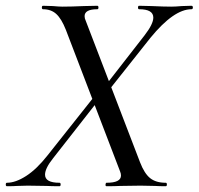

<svg xmlns="http://www.w3.org/2000/svg" viewBox="-43 -645 688 665"><path d="M326 -12Q376 -12 376 -37Q376 -44 373 -51L185 -542Q170 -580 152 -596.5Q134 -613 106 -613Q102 -613 102 -619Q102 -625 106 -625L140 -624Q162 -622 173 -622Q204 -622 248 -624L294 -625Q298 -625 298 -619Q298 -613 294 -613Q250 -613 250 -589Q250 -581 254 -573L442 -83Q457 -44 477 -28Q497 -12 531 -12Q535 -12 535 -6Q535 0 531 0Q508 0 494 -1L444 -2L373 -1Q355 0 326 0Q322 0 322.5 -6Q323 -12 326 -12ZM-19 -12Q11 -12 47.5 -35.5Q84 -59 121 -106L282 -309L296 -295L141 -97Q113 -62 113 -40Q113 -12 163 -12Q167 -12 167 -6Q167 0 163 0Q135 0 119 -1L53 -2L16 -1Q5 0 -19 0Q-23 0 -23 -6Q-23 -12 -19 -12ZM307 -329 458 -523Q488 -562 488 -584Q488 -613 439 -613Q435 -613 435 -619Q435 -625 439 -625L482 -624Q524 -622 550 -622Q565 -622 587 -624L620 -625Q625 -625 625 -619Q625 -613 620 -613Q559 -613 478 -514L321 -316Z"/></svg>

Font: Cormorant Infant Medium
Style: Italic
Weight: 500
Italic angle: -10°
Designer: Christian Thalmann (Catharsis Fonts)
Foundry: Catharsis Fonts
Version: Version 4.000